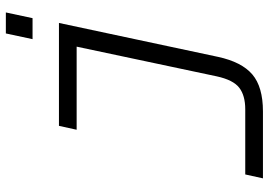

<svg xmlns="http://www.w3.org/2000/svg" viewBox="-148 -598 897 640"><g transform="rotate(-90 300.0 -278.5)"><path d="M25 150 38 91H255Q301 91 327 71Q353 51 365 -4L464 -471H187L200 -530H543L430 0Q413 79 371.5 114.5Q330 150 248 150ZM489 -618 508 -707H578L559 -618Z"/></g></svg>

Font: Geist Mono Light
Style: Italic
Weight: 300
Italic angle: -12°
Monospace: yes
Designer: Basement.studio, Andrés Briganti, Mateo Zaragoza
Foundry: Basement.studio, Vercel, Andrés Briganti, Guido Ferreyra, Mateo Zaragoza
Version: Version 1.500; ttfautohint (v1.8.4.7-5d5b)